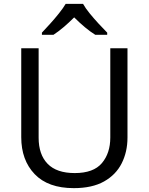

<svg xmlns="http://www.w3.org/2000/svg" viewBox="-20 -964 771 994"><path d="M640 -252Q640 -178 610 -118.5Q580 -59 518.5 -24.5Q457 10 362 10Q229 10 159.5 -62.5Q90 -135 90 -254V-714H180V-251Q180 -164 226.5 -116Q273 -68 367 -68Q464 -68 507.5 -119.5Q551 -171 551 -252V-714H640ZM410 -944Q422 -922 444.5 -894.5Q467 -867 491.5 -840.5Q516 -814 535 -795V-784H473Q447 -800 419 -823.5Q391 -847 364 -874Q337 -847 310 -824Q283 -801 257 -784H197V-795Q216 -815 239.5 -841Q263 -867 285 -894.5Q307 -922 320 -944Z"/></svg>

Font: Noto Sans
Style: Regular
Weight: 400
Designer: Monotype Design Team
Foundry: Monotype Imaging Inc.
Version: Version 2.007